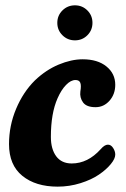

<svg xmlns="http://www.w3.org/2000/svg" viewBox="-20 -695 478 728"><path d="M216.8 -561.3Q197.3 -580.6 197.3 -608.4Q197.3 -636.2 216.8 -655.5Q236.3 -674.8 264.2 -674.8Q292 -674.8 311.3 -655.5Q330.6 -636.2 330.6 -608.4Q330.6 -580.6 311.3 -561.3Q292 -542 264.2 -542Q236.3 -542 216.8 -561.3ZM293.5 -470.2Q350.1 -470.2 383.5 -443.1Q417 -416 417 -373.5Q417 -337.9 395.3 -313.2Q373.5 -288.6 342.3 -288.6Q308.1 -288.6 294.9 -306.6Q281.7 -324.7 284.7 -348.1Q288.6 -371.1 284.4 -381.3Q280.3 -391.6 266.1 -391.6Q248.5 -391.6 230.5 -373Q212.4 -354.5 198.2 -322.3Q172.9 -265.1 172.9 -175.8Q172.9 -129.9 193.1 -102.5Q213.4 -75.2 252 -75.2Q313 -75.2 361.8 -129.4Q376.5 -146.5 389.2 -146.5Q400.9 -146.5 408.9 -134Q417 -121.6 417 -108.9Q417 -93.3 400.1 -72.8Q383.3 -52.2 355.2 -33Q327.1 -13.7 285.2 -0.5Q243.2 12.7 198.7 12.7Q115.2 12.7 64.7 -28.3Q14.2 -69.3 14.2 -148.4Q14.2 -218.3 41 -282.2Q67.9 -346.2 112.3 -390.1Q153.8 -429.7 202.1 -450Q250.5 -470.2 293.5 -470.2Z"/></svg>

Font: Cooper*
Style: Bold Italic
Weight: 700
Italic angle: -7°
Designer: Owen Earl
Foundry: indestructible type*
Version: Version 0.001